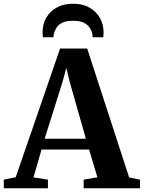

<svg xmlns="http://www.w3.org/2000/svg" viewBox="-48 -1006 768 1026"><path d="M36 -59 273 -746.5H418L642 -58L700 -46V0H399V-46L472.5 -58.5L428 -207H174L131 -58L208 -46V0H-27.5L-28 -46ZM411 -264.5 323 -574 306.5 -643.5 287.5 -573 190.5 -264.5ZM342.5 -986Q393.5 -986 429.8 -965.5Q466 -945 485.8 -910.2Q505.5 -875.5 505.5 -833Q505.5 -825.5 505 -819.5Q504.5 -813.5 503.5 -807H447Q447 -810 446.8 -814.5Q446.5 -819 445.5 -823.5Q442 -841.5 431.5 -857.8Q421 -874 400 -884.5Q379 -895 342.5 -895Q306 -895 284.8 -884.5Q263.5 -874 253.5 -857.5Q243.5 -841 239.5 -823.5Q238.5 -819 238.2 -814.5Q238 -810 238 -807H181.5Q180.5 -813.5 180 -819.8Q179.5 -826 179.5 -833.5Q179.5 -876 199 -910.8Q218.5 -945.5 255 -965.8Q291.5 -986 342.5 -986Z"/></svg>

Font: Merriweather 60pt
Style: Bold
Weight: 700
Version: Version 2.100